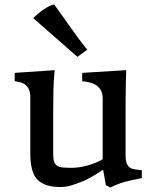

<svg xmlns="http://www.w3.org/2000/svg" viewBox="-20 -823 689 860"><path d="M115.7 -388.2Q115.2 -412.6 107.7 -426.3Q100.1 -439.9 89.6 -446.5Q79.1 -453.1 67.1 -455.3Q55.2 -457.5 45.9 -459.5V-496.6L225.1 -508.8Q223.6 -495.1 222.7 -482.4Q221.7 -469.7 220.7 -454.8Q219.7 -439.9 219.5 -422.4Q219.2 -404.8 218.8 -381.6Q218.3 -358.4 218.3 -328.6Q218.3 -298.8 218.3 -260.3V-130.9Q218.3 -110.4 222.4 -98.4Q226.6 -86.4 236.1 -80.3Q245.6 -74.2 261.5 -72.8Q277.3 -71.3 300.8 -71.3Q320.3 -71.3 340.3 -74.7Q360.4 -78.1 378.9 -83.7Q397.5 -89.4 413.1 -96.2Q428.7 -103 439.9 -109.9V-382.3Q439.9 -402.3 433.1 -416.3Q426.3 -430.2 414.1 -439Q401.9 -447.8 385 -452.6Q368.2 -457.5 348.1 -459.5V-496.6L545.4 -508.8Q544.4 -482.9 543.7 -451.7Q543 -420.4 542.7 -387.5Q542.5 -354.5 542.5 -321.8Q542.5 -289.1 542.5 -260.3V-129.4Q542.5 -103.5 548.1 -90.3Q553.7 -77.1 563.5 -71.3Q573.2 -65.4 586.4 -64Q599.6 -62.5 615.2 -60.5V-25.4Q589.4 -20 571.8 -16.4Q554.2 -12.7 539.1 -8.5Q523.9 -4.4 509 1.5Q494.1 7.3 473.6 16.6L454.1 6.3L441.9 -63Q426.3 -52.2 408.7 -41.5Q393.6 -32.2 374.8 -22.2Q356 -12.2 336.4 -5.4Q332 -3.9 323.2 -0.5Q314.5 2.9 303.2 6.3Q292 9.8 278.6 12.2Q265.1 14.6 251.5 14.6Q215.8 14.6 191.7 7.1Q167.5 -0.5 152.3 -14.2Q137.2 -27.8 129.6 -46.4Q122.1 -64.9 118.9 -86.7Q115.7 -108.4 115.7 -132.3Q115.7 -156.2 115.7 -180.7ZM128.9 -741.7Q137.7 -751 149.7 -761Q161.6 -771 174.3 -779.8Q187 -788.6 199.7 -794.9Q212.4 -801.3 222.7 -803.2Q260.3 -751.5 296.1 -700.2Q332 -648.9 370.6 -600.1L326.7 -568.4Z"/></svg>

Font: Donegal One
Style: Regular
Weight: 400
Designer: Gary Lonergan
Foundry: Sorkin Type Co.
Version: Version 1.004